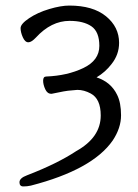

<svg xmlns="http://www.w3.org/2000/svg" viewBox="-20 -507 496 690"><path d="M91 160Q78 163 64 163Q50 163 50 148Q50 133 77 123Q186 81 254 36Q342 -13 342 -92Q342 -152 306 -171Q282 -184 258 -184L236 -182Q216 -181 166 -170H164Q150 -170 142.5 -186.5Q135 -203 135 -217Q135 -232 146 -232Q222 -235 279.5 -262.5Q337 -290 337 -342Q337 -393 308.5 -412.5Q280 -432 230 -432Q164 -432 109 -372Q93 -355 82 -355Q70 -355 62 -373Q54 -391 54 -406Q54 -421 84.5 -441.5Q115 -462 157 -474.5Q199 -487 229 -487Q314 -487 361 -448.5Q408 -410 408 -353Q408 -311 381 -277Q359 -248 327 -229Q379 -212 401 -166Q415 -138 415 -92.5Q415 -47 385 -2Q312 103 91 160Z"/></svg>

Font: LXGW Bright TC
Style: Regular
Weight: 400
Designer: Christian Thalmann (Catharsis Fonts)
Foundry: LXGW / Christian Thalmann (Catharsis Fonts) / Fontworks Inc.
Version: Version 5.501